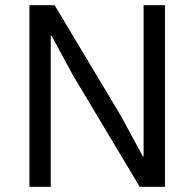

<svg xmlns="http://www.w3.org/2000/svg" viewBox="-20 -718 747 738"><path d="M517 0H614V-698H532V-117H529L445 -272L190 -698H93V0H175V-581H178L262 -426Z"/></svg>

Font: IBM Plex Devanagari
Style: Regular
Weight: 400
Designer: Mike Abbink, Paul van der Laan, Pieter van Rosmalen, Erin McLaughlin
Foundry: Bold Monday
Version: Version 1.0